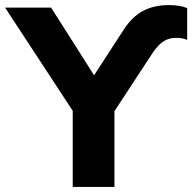

<svg xmlns="http://www.w3.org/2000/svg" viewBox="-35 -735 756 755"><path d="M251 0V-366L280 -255L-15 -705H166L335 -439L446 -610Q482 -668 526 -691.5Q570 -715 630 -715Q651 -715 669.5 -712Q688 -709 701 -703V-578Q690 -583 680 -584.5Q670 -586 656 -586Q629 -586 608 -572.5Q587 -559 566 -528L387 -255L415 -366V0Z"/></svg>

Font: Nunito Sans 7pt ExtraBold
Style: Regular
Weight: 800
Designer: Vernon Adams
Foundry: Vernon Adams
Version: Version 3.101;gftools[0.9.27]